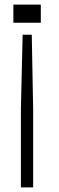

<svg xmlns="http://www.w3.org/2000/svg" viewBox="-20 -620 258 840"><path d="M79 -468H119L125 -144.5V200H71.5V-144.5ZM38.5 -600H158.5V-520.5H38.5Z"/></svg>

Font: Big Shoulders Text ExtraLight
Style: Regular
Weight: 250
Version: Version 2.002